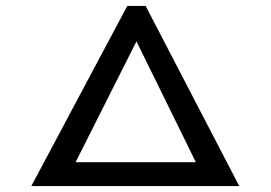

<svg xmlns="http://www.w3.org/2000/svg" viewBox="-20 -630 916 650"><path d="M86 0 411 -610H473L790 0ZM236 -81H643L442 -490Z"/></svg>

Font: BioRhyme SemiExpanded
Style: Regular
Weight: 400
Width: 6
Designer: Aoife Mooney
Foundry: Aoife Mooney Type
Version: Version 1.600;gftools[0.9.33]